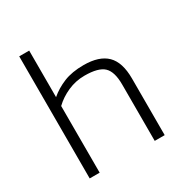

<svg xmlns="http://www.w3.org/2000/svg" viewBox="-158 -796 876 918"><g transform="rotate(-30 279.5 -337.0)"><path d="M75 0V-674H130V-417Q165 -447 210.5 -465.5Q256 -484 320 -484Q406 -484 447.5 -443Q489 -402 489 -313V0H434V-312Q434 -382 404.5 -410Q375 -438 299 -438Q250 -438 206 -418.5Q162 -399 130 -368V0Z"/></g></svg>

Font: Kanit ExtraLight
Style: Regular
Weight: 275
Designer: Katatrad Team
Foundry: CadsonDemak
Version: Version 2.000; ttfautohint (v1.8.3)